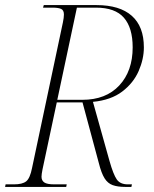

<svg xmlns="http://www.w3.org/2000/svg" viewBox="-34 -734 604 754"><path d="M-14 0 -12 -10H21Q54 -10 69 -22Q84 -34 92 -75L213 -646Q217 -665 217 -677Q217 -694 206 -699Q195 -704 172 -704H135L138 -714H345Q436 -714 483.5 -672Q531 -630 531 -548Q531 -502 510.5 -455Q490 -408 446 -374.5Q402 -341 331 -334L396 -102Q411 -49 424.5 -29.5Q438 -10 468 -10H484L482 0H458Q428 0 408.5 -7Q389 -14 376.5 -34Q364 -54 354 -94L290 -332H189L133 -69Q129 -49 129 -40Q129 -25 140 -17.5Q151 -10 179 -10H228L226 0ZM289 -342Q382 -342 434.5 -398.5Q487 -455 487 -548Q487 -625 452.5 -664.5Q418 -704 343 -704H268L191 -342Z"/></svg>

Font: Noto Serif Display SemiCondensed ExtraLight
Style: Italic
Weight: 200
Width: 4
Italic angle: -12°
Designer: Monotype Design Team
Foundry: Monotype Imaging Inc.
Version: Version 2.009